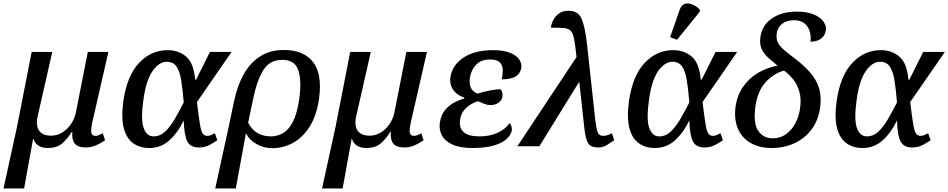

<svg xmlns="http://www.w3.org/2000/svg" viewBox="-58 -831 5389 1091"><path d="M-38 240 39 -112 122 -536H239L155 -166Q149 -139 153.5 -114.5Q158 -90 177 -75Q196 -60 232 -60Q267 -60 296.5 -78.5Q326 -97 346 -127Q366 -157 373 -191L441 -536H558L466 -134Q457 -90 461.5 -74.5Q466 -59 485 -59Q501 -59 526 -74L539 -34Q515 -17 487.5 -5Q460 7 430 7Q384 7 366.5 -15.5Q349 -38 353 -82H350Q324 -40 294 -15Q264 10 214 10Q180 10 159.5 -4Q139 -18 132 -42H130L79 240Z M790 10Q737 10 699 -17Q661 -44 645.5 -102.5Q630 -161 643 -257Q664 -402 732.5 -474Q801 -546 894 -546Q957 -546 1000 -509Q1043 -472 1051 -378H1056L1135 -536H1258L1061 -251Q1071 -170 1077.5 -129Q1084 -88 1093 -73.5Q1102 -59 1121 -59Q1131 -59 1141.5 -63.5Q1152 -68 1163 -74L1177 -34Q1160 -22 1133 -7.5Q1106 7 1073 7Q1025 7 1007 -26Q989 -59 986 -145H985Q954 -79 905.5 -34.5Q857 10 790 10ZM815 -56Q851 -56 880 -83Q909 -110 934.5 -154Q960 -198 986 -249Q980 -324 971.5 -375.5Q963 -427 944.5 -453.5Q926 -480 890 -480Q846 -480 809 -427.5Q772 -375 757 -265Q741 -153 758 -104.5Q775 -56 815 -56Z M1272 -256Q1290 -342 1326 -407.5Q1362 -473 1419 -510Q1476 -547 1555 -547Q1667 -547 1720.5 -479Q1774 -411 1755 -271Q1742 -178 1704 -115.5Q1666 -53 1610 -21Q1554 11 1489 11Q1441 11 1399.5 -12.5Q1358 -36 1341 -72H1339L1282 240H1165L1242 -113ZM1482 -56Q1519 -56 1551 -75Q1583 -94 1606.5 -139.5Q1630 -185 1642 -266Q1657 -373 1637 -432Q1617 -491 1546 -491Q1475 -491 1438.5 -433Q1402 -375 1380 -267L1352 -134Q1375 -91 1407.5 -73.5Q1440 -56 1482 -56Z M1772 240 1849 -112 1932 -536H2049L1965 -166Q1959 -139 1963.5 -114.5Q1968 -90 1987 -75Q2006 -60 2042 -60Q2077 -60 2106.5 -78.5Q2136 -97 2156 -127Q2176 -157 2183 -191L2251 -536H2368L2276 -134Q2267 -90 2271.5 -74.5Q2276 -59 2295 -59Q2311 -59 2336 -74L2349 -34Q2325 -17 2297.5 -5Q2270 7 2240 7Q2194 7 2176.5 -15.5Q2159 -38 2163 -82H2160Q2134 -40 2104 -15Q2074 10 2024 10Q1990 10 1969.5 -4Q1949 -18 1942 -42H1940L1889 240Z M2626 10Q2555 10 2512 -10Q2469 -30 2452 -63.5Q2435 -97 2442 -138Q2449 -178 2469.5 -204Q2490 -230 2519 -246Q2548 -262 2579 -271L2581 -276Q2538 -290 2516.5 -321.5Q2495 -353 2502 -395Q2513 -463 2577 -504.5Q2641 -546 2744 -546Q2803 -546 2840 -531Q2877 -516 2892.5 -493Q2908 -470 2904 -445Q2899 -414 2874 -397.5Q2849 -381 2793 -380Q2806 -438 2790.5 -465.5Q2775 -493 2728 -493Q2675 -493 2647.5 -463.5Q2620 -434 2613 -395Q2600 -319 2656 -299Q2692 -311 2729 -317.5Q2766 -324 2786 -324Q2795 -314 2796.5 -303Q2798 -292 2797 -282Q2793 -259 2773 -246Q2753 -233 2726 -234Q2712 -234 2693.5 -241Q2675 -248 2658 -256Q2619 -244 2591 -218Q2563 -192 2557 -155Q2540 -56 2667 -56Q2725 -56 2769.5 -76.5Q2814 -97 2837 -131Q2844 -125 2848 -114Q2852 -103 2850 -90Q2846 -65 2821.5 -42Q2797 -19 2749.5 -4.5Q2702 10 2626 10Z M2882 0 3218 -507Q3211 -571 3205 -605.5Q3199 -640 3186.5 -654.5Q3174 -669 3147 -671.5Q3120 -674 3072 -674Q3075 -696 3086.5 -718Q3098 -740 3119 -755Q3140 -770 3173 -770Q3227 -770 3247 -723.5Q3267 -677 3278 -576L3325 -145Q3330 -101 3338 -80Q3346 -59 3369 -59Q3393 -59 3419 -74L3432 -34Q3412 -20 3390 -6.5Q3368 7 3340 7Q3300 7 3284.5 -16.5Q3269 -40 3262 -107L3234 -363H3231L3007 0Z M3663 10Q3610 10 3572 -17Q3534 -44 3518.5 -102.5Q3503 -161 3516 -257Q3537 -402 3605.5 -474Q3674 -546 3767 -546Q3830 -546 3873 -509Q3916 -472 3924 -378H3929L4008 -536H4131L3934 -251Q3944 -170 3950.5 -129Q3957 -88 3966 -73.5Q3975 -59 3994 -59Q4004 -59 4014.5 -63.5Q4025 -68 4036 -74L4050 -34Q4033 -22 4006 -7.5Q3979 7 3946 7Q3898 7 3880 -26Q3862 -59 3859 -145H3858Q3827 -79 3778.5 -34.5Q3730 10 3663 10ZM3688 -56Q3724 -56 3753 -83Q3782 -110 3807.5 -154Q3833 -198 3859 -249Q3853 -324 3844.5 -375.5Q3836 -427 3817.5 -453.5Q3799 -480 3763 -480Q3719 -480 3682 -427.5Q3645 -375 3630 -265Q3614 -153 3631 -104.5Q3648 -56 3688 -56ZM3789 -605 3750 -620 3804 -775Q3814 -804 3834.5 -809.5Q3855 -815 3878 -805Q3901 -795 3919 -776L3918 -764Z M4321 10Q4255 9 4206.5 -19Q4158 -47 4135 -100Q4112 -153 4122 -229Q4132 -292 4165.5 -339.5Q4199 -387 4249.5 -417Q4300 -447 4360 -458Q4332 -481 4307.5 -503Q4283 -525 4270 -552.5Q4257 -580 4263 -621Q4272 -688 4328.5 -726.5Q4385 -765 4467 -765Q4528 -765 4566 -749Q4604 -733 4621 -708.5Q4638 -684 4635 -660Q4630 -627 4606.5 -610.5Q4583 -594 4547 -594Q4554 -644 4530 -680Q4506 -716 4454 -716Q4411 -716 4386 -695.5Q4361 -675 4356 -643Q4352 -614 4360 -594Q4368 -574 4392.5 -551.5Q4417 -529 4463 -495Q4514 -456 4548 -416Q4582 -376 4596.5 -328.5Q4611 -281 4602 -218Q4592 -147 4553.5 -95.5Q4515 -44 4455 -16.5Q4395 11 4321 10ZM4331 -45Q4374 -44 4407.5 -68Q4441 -92 4461.5 -131Q4482 -170 4488 -214Q4496 -268 4484.5 -309Q4473 -350 4449.5 -379.5Q4426 -409 4397 -430Q4337 -413 4292.5 -364Q4248 -315 4235 -231Q4221 -132 4249.5 -89Q4278 -46 4331 -45Z M4843 10Q4790 10 4752 -17Q4714 -44 4698.5 -102.5Q4683 -161 4696 -257Q4717 -402 4785.5 -474Q4854 -546 4947 -546Q5010 -546 5053 -509Q5096 -472 5104 -378H5109L5188 -536H5311L5114 -251Q5124 -170 5130.5 -129Q5137 -88 5146 -73.5Q5155 -59 5174 -59Q5184 -59 5194.5 -63.5Q5205 -68 5216 -74L5230 -34Q5213 -22 5186 -7.5Q5159 7 5126 7Q5078 7 5060 -26Q5042 -59 5039 -145H5038Q5007 -79 4958.5 -34.5Q4910 10 4843 10ZM4868 -56Q4904 -56 4933 -83Q4962 -110 4987.5 -154Q5013 -198 5039 -249Q5033 -324 5024.5 -375.5Q5016 -427 4997.5 -453.5Q4979 -480 4943 -480Q4899 -480 4862 -427.5Q4825 -375 4810 -265Q4794 -153 4811 -104.5Q4828 -56 4868 -56Z"/></svg>

Font: Noto Serif Medium
Style: Italic
Weight: 500
Italic angle: -12°
Designer: Monotype Design Team
Foundry: Monotype Imaging Inc.
Version: Version 2.014; ttfautohint (v1.8.4.7-5d5b)